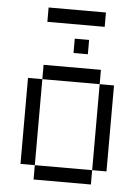

<svg xmlns="http://www.w3.org/2000/svg" viewBox="-53 -792 607 834"><g transform="rotate(5 250.0 -375.0)"><path d="M312.5 -562.5V-625H250V-562.5ZM375 -687.5V-750H125V-687.5ZM125 -62.5V0H375V-62.5ZM125 -62.5Q125 -62.5 125 -437.5H62.5Q62.5 -437.5 62.5 -62.5ZM375 -62.5H437.5Q437.5 -62.5 437.5 -437.5H375Q375 -437.5 375 -62.5ZM125 -437.5H375V-500H125Z"/></g></svg>

Font: CalcUnifontExMono
Style: Regular
Weight: 500
Version: Version 15.0.06